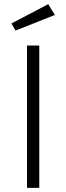

<svg xmlns="http://www.w3.org/2000/svg" viewBox="-20 -904 319 924"><path d="M169 -685V0H110V-685ZM35 -791 212 -884 244 -832 55 -757Z"/></svg>

Font: Jldddboxgfspflltxgxzjzlszac
Style: Regular
Weight: 300
Designer: Carrois Corporate & Edenspiekermann
Foundry: Carrois Corporate GbR & Edenspiekermann AG
Version: Version 2.001